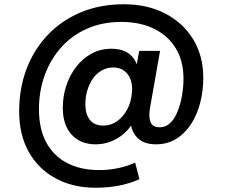

<svg xmlns="http://www.w3.org/2000/svg" viewBox="-20 -672 1058 902"><path d="M429 210Q323 210 241.5 166Q160 122 115 41.5Q70 -39 70 -149Q70 -256 104.5 -347.5Q139 -439 204 -507.5Q269 -576 359.5 -614Q450 -652 562 -652Q673 -652 757 -608Q841 -564 888 -486.5Q935 -409 935 -306Q935 -247 921 -191Q907 -135 878.5 -90.5Q850 -46 808.5 -20Q767 6 713 6Q648 6 617.5 -33.5Q587 -73 594 -136L597 -169L617 -122Q593 -63 541.5 -28.5Q490 6 429 6Q358 6 316.5 -39.5Q275 -85 275 -165Q275 -219 291 -268.5Q307 -318 337.5 -357.5Q368 -397 410 -420Q452 -443 503 -443Q561 -443 593.5 -413.5Q626 -384 633 -327L612 -312L634 -433H732L684 -161Q678 -122 687.5 -98Q697 -74 731 -74Q759 -74 780 -94.5Q801 -115 814.5 -149Q828 -183 835 -223Q842 -263 842 -302Q842 -386 805.5 -445.5Q769 -505 703.5 -537Q638 -569 550 -569Q461 -569 389.5 -537.5Q318 -506 267.5 -449.5Q217 -393 190 -318.5Q163 -244 163 -159Q163 -67 197 -3.5Q231 60 294.5 93.5Q358 127 446 127Q491 127 534.5 118Q578 109 615 92L635 170Q588 191 536.5 200.5Q485 210 429 210ZM466 -82Q501 -82 530 -102.5Q559 -123 578 -158.5Q597 -194 600 -240Q603 -272 593.5 -298Q584 -324 563.5 -339.5Q543 -355 512 -355Q482 -355 457 -340.5Q432 -326 415.5 -301.5Q399 -277 390 -246.5Q381 -216 381 -183Q381 -136 402 -109Q423 -82 466 -82Z"/></svg>

Font: DM Sans 11pt SemiBold
Style: Italic
Weight: 600
Italic angle: -10°
Version: Version 4.004;gftools[0.9.30]